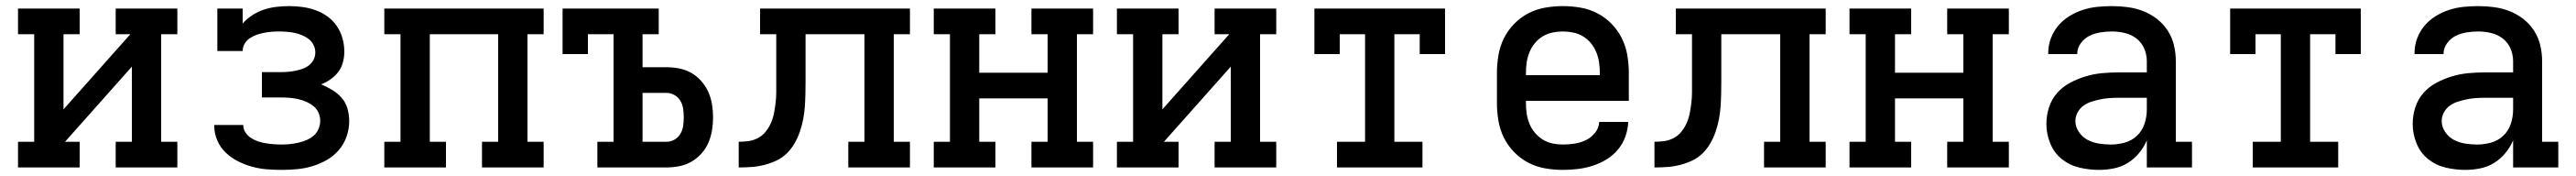

<svg xmlns="http://www.w3.org/2000/svg" viewBox="-20 -548 8440 576"><path d="M39 0V-84H92V-436H39V-520H241V-436H188V-190L407 -436H359V-520H561V-436H508V-84H561V0H359V-84H412V-330L193 -84H241V0Z M903 8Q878 8 853.5 6Q829 4 805.5 -2.5Q782 -9 760 -20Q738 -31 720 -48Q702 -65 692 -88Q682 -111 682 -135V-139H777V-138Q777 -125 784.5 -114Q792 -103 803 -96Q814 -89 826.5 -85Q839 -81 851.5 -79Q864 -77 877 -76Q890 -75 903 -75Q917 -75 930.5 -76.5Q944 -78 957.5 -81Q971 -84 984 -89.5Q997 -95 1007.5 -104Q1018 -113 1023.5 -126Q1029 -139 1029 -153Q1029 -167 1023 -180Q1017 -193 1006 -201.5Q995 -210 982 -215.5Q969 -221 955.5 -224Q942 -227 928 -228Q914 -229 900 -229H838V-312H900Q912 -312 924 -313Q936 -314 948 -316.5Q960 -319 971.5 -323Q983 -327 992.5 -334.5Q1002 -342 1007.5 -353Q1013 -364 1013 -377Q1013 -389 1007 -401Q1001 -413 991 -420.5Q981 -428 969 -433Q957 -438 944.5 -440.5Q932 -443 919.5 -444Q907 -445 894 -445Q882 -445 869.5 -444Q857 -443 844.5 -440.5Q832 -438 820.5 -434Q809 -430 798.5 -423Q788 -416 781.5 -405Q775 -394 775 -381H692V-520H775V-471Q789 -487 807 -498.5Q825 -510 844.5 -516.5Q864 -523 885 -525.5Q906 -528 927 -528Q950 -528 971.5 -525Q993 -522 1014 -514.5Q1035 -507 1053 -494Q1071 -481 1083.5 -462.5Q1096 -444 1102 -422.5Q1108 -401 1108 -379Q1108 -362 1103.5 -344.5Q1099 -327 1088.5 -313Q1078 -299 1063 -288.5Q1048 -278 1032 -272Q1051 -264 1068.5 -253.5Q1086 -243 1099.5 -227.5Q1113 -212 1118.5 -192Q1124 -172 1124 -152Q1124 -126 1115.5 -101.5Q1107 -77 1090.5 -57.5Q1074 -38 1051.5 -25Q1029 -12 1004.5 -4.5Q980 3 954.5 5.5Q929 8 903 8Z M1239 0V-84H1292V-436H1239V-520H1761V-436H1708V-84H1761V0H1559V-84H1612V-436H1388V-84H1441V0Z M1937 0V-84H1990V-436H1906V-371H1823V-520H2138V-436H2085V-328H2163Q2184 -328 2205 -324Q2226 -320 2244.5 -309.5Q2263 -299 2277.5 -282.5Q2292 -266 2300.5 -247Q2309 -228 2312.5 -206.5Q2316 -185 2316 -164Q2316 -143 2312.5 -121.5Q2309 -100 2300.5 -80.5Q2292 -61 2277.5 -45Q2263 -29 2244.5 -18.5Q2226 -8 2205 -4Q2184 0 2163 0ZM2085 -84H2163Q2177 -84 2189.5 -91Q2202 -98 2209 -110Q2216 -122 2218 -136Q2220 -150 2220 -164Q2220 -178 2218 -192Q2216 -206 2209 -218Q2202 -230 2189.5 -237Q2177 -244 2163 -244H2085Z M2759 0V-84H2812V-436H2619V-281Q2619 -260 2618.5 -239Q2618 -218 2616.5 -197.5Q2615 -177 2611 -156.5Q2607 -136 2600 -116Q2593 -96 2582.5 -78Q2572 -60 2557 -45.5Q2542 -31 2522.5 -22Q2503 -13 2483 -8Q2463 -3 2442 -1.5Q2421 0 2400 0V-84Q2417 -84 2433.5 -86.5Q2450 -89 2464.5 -97Q2479 -105 2489.5 -118.5Q2500 -132 2506.5 -147.5Q2513 -163 2516 -179.5Q2519 -196 2521 -212.5Q2523 -229 2523 -245.5Q2523 -262 2523 -279V-436H2470V-520H2961V-436H2908V-84H2961V0Z M3039 0V-84H3092V-436H3039V-520H3241V-436H3188V-310H3412V-436H3359V-520H3561V-436H3508V-84H3561V0H3359V-84H3412V-226H3188V-84H3241V0Z M3639 0V-84H3692V-436H3639V-520H3841V-436H3788V-190L4007 -436H3959V-520H4161V-436H4108V-84H4161V0H3959V-84H4012V-330L3793 -84H3841V0Z M4360 0V-84H4452V-436H4369V-371H4286V-520H4714V-371H4631V-436H4548V-84H4640V0Z M5100 8Q5071 8 5042 3Q5013 -2 4987 -15.5Q4961 -29 4940.5 -50Q4920 -71 4907 -97Q4894 -123 4889 -152Q4884 -181 4884 -210V-310Q4884 -339 4889 -368Q4894 -397 4907 -423Q4920 -449 4940.5 -470Q4961 -491 4987 -504.5Q5013 -518 5042 -523Q5071 -528 5100 -528Q5129 -528 5158 -523Q5187 -518 5213 -504.5Q5239 -491 5259.5 -470Q5280 -449 5293 -423Q5306 -397 5311 -368Q5316 -339 5316 -310V-218H4979V-210Q4979 -193 4981.5 -176Q4984 -159 4990.5 -143Q4997 -127 5008.5 -113.5Q5020 -100 5034.5 -91Q5049 -82 5066 -78.5Q5083 -75 5100 -75Q5120 -75 5139 -78Q5158 -81 5175.5 -89.5Q5193 -98 5205.5 -113.5Q5218 -129 5219 -149H5314Q5313 -124 5304.5 -100.5Q5296 -77 5280 -58Q5264 -39 5242.5 -26Q5221 -13 5197.5 -5.5Q5174 2 5149.5 5Q5125 8 5100 8ZM4979 -302H5221V-310Q5221 -327 5218.5 -344Q5216 -361 5209.5 -377Q5203 -393 5192 -406.5Q5181 -420 5166 -429Q5151 -438 5134 -441.5Q5117 -445 5100 -445Q5083 -445 5066 -441.5Q5049 -438 5034 -429Q5019 -420 5008 -406.5Q4997 -393 4990.5 -377Q4984 -361 4981.5 -344Q4979 -327 4979 -310Z M5759 0V-84H5812V-436H5619V-281Q5619 -260 5618.5 -239Q5618 -218 5616.5 -197.5Q5615 -177 5611 -156.5Q5607 -136 5600 -116Q5593 -96 5582.5 -78Q5572 -60 5557 -45.5Q5542 -31 5522.5 -22Q5503 -13 5483 -8Q5463 -3 5442 -1.5Q5421 0 5400 0V-84Q5417 -84 5433.5 -86.5Q5450 -89 5464.5 -97Q5479 -105 5489.5 -118.5Q5500 -132 5506.5 -147.5Q5513 -163 5516 -179.5Q5519 -196 5521 -212.5Q5523 -229 5523 -245.5Q5523 -262 5523 -279V-436H5470V-520H5961V-436H5908V-84H5961V0Z M6039 0V-84H6092V-436H6039V-520H6241V-436H6188V-310H6412V-436H6359V-520H6561V-436H6508V-84H6561V0H6359V-84H6412V-226H6188V-84H6241V0Z M6856 8Q6824 8 6792 0.5Q6760 -7 6734.5 -27.5Q6709 -48 6696.5 -79Q6684 -110 6684 -142Q6684 -170 6692.5 -196.5Q6701 -223 6719 -243.5Q6737 -264 6761.5 -277Q6786 -290 6812.5 -298Q6839 -306 6866 -308.5Q6893 -311 6921 -311H7013V-348Q7013 -369 7004.5 -389Q6996 -409 6979 -422Q6962 -435 6941 -440Q6920 -445 6899 -445Q6880 -445 6861 -442Q6842 -439 6825.5 -431Q6809 -423 6797 -407Q6785 -391 6785 -372V-371H6690V-374Q6690 -399 6698.5 -422Q6707 -445 6722.5 -463.5Q6738 -482 6759 -495Q6780 -508 6803 -515.5Q6826 -523 6850.5 -525.5Q6875 -528 6899 -528Q6925 -528 6951 -524.5Q6977 -521 7001.5 -511.5Q7026 -502 7047 -485.5Q7068 -469 7082 -447Q7096 -425 7102 -399.5Q7108 -374 7108 -348V-84H7161V0H7013V-89Q7004 -67 6988 -47.5Q6972 -28 6951 -15Q6930 -2 6905.5 3Q6881 8 6856 8ZM6895 -75Q6919 -75 6941.5 -81.5Q6964 -88 6981 -104Q6998 -120 7005.5 -143Q7013 -166 7013 -189V-228H6921Q6906 -228 6891 -227Q6876 -226 6861.5 -223Q6847 -220 6832.5 -215.5Q6818 -211 6806 -202.5Q6794 -194 6786.5 -180.5Q6779 -167 6779 -152Q6779 -133 6790.5 -116Q6802 -99 6819.5 -90Q6837 -81 6856.5 -78Q6876 -75 6895 -75Z M7360 0V-84H7452V-436H7369V-371H7286V-520H7714V-371H7631V-436H7548V-84H7640V0Z M8056 8Q8024 8 7992 0.5Q7960 -7 7934.5 -27.5Q7909 -48 7896.5 -79Q7884 -110 7884 -142Q7884 -170 7892.5 -196.5Q7901 -223 7919 -243.5Q7937 -264 7961.5 -277Q7986 -290 8012.5 -298Q8039 -306 8066 -308.5Q8093 -311 8121 -311H8213V-348Q8213 -369 8204.5 -389Q8196 -409 8179 -422Q8162 -435 8141 -440Q8120 -445 8099 -445Q8080 -445 8061 -442Q8042 -439 8025.5 -431Q8009 -423 7997 -407Q7985 -391 7985 -372V-371H7890V-374Q7890 -399 7898.5 -422Q7907 -445 7922.5 -463.5Q7938 -482 7959 -495Q7980 -508 8003 -515.5Q8026 -523 8050.5 -525.5Q8075 -528 8099 -528Q8125 -528 8151 -524.5Q8177 -521 8201.5 -511.5Q8226 -502 8247 -485.5Q8268 -469 8282 -447Q8296 -425 8302 -399.5Q8308 -374 8308 -348V-84H8361V0H8213V-89Q8204 -67 8188 -47.5Q8172 -28 8151 -15Q8130 -2 8105.5 3Q8081 8 8056 8ZM8095 -75Q8119 -75 8141.5 -81.5Q8164 -88 8181 -104Q8198 -120 8205.5 -143Q8213 -166 8213 -189V-228H8121Q8106 -228 8091 -227Q8076 -226 8061.5 -223Q8047 -220 8032.5 -215.5Q8018 -211 8006 -202.5Q7994 -194 7986.5 -180.5Q7979 -167 7979 -152Q7979 -133 7990.5 -116Q8002 -99 8019.5 -90Q8037 -81 8056.5 -78Q8076 -75 8095 -75Z"/></svg>

Font: Iosevka HT Medium Extended
Style: Regular
Weight: 500
Width: 7
Monospace: yes
Designer: Belleve Invis
Foundry: Belleve Invis
Version: Version 32.3.0; ttfautohint (v1.8.4)